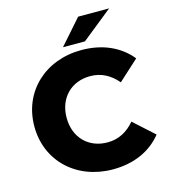

<svg xmlns="http://www.w3.org/2000/svg" viewBox="-131 -1013 1001 1132"><g transform="rotate(-15 369.0 -447.5)"><path d="M419 14C547 14 651 -33 719 -118L595 -230C550 -177 496 -148 429 -148C313 -148 232 -229 232 -350C232 -471 313 -552 429 -552C496 -552 550 -523 595 -470L719 -583C651 -667 547 -714 419 -714C198 -714 35 -563 35 -350C35 -137 198 14 419 14ZM453 -758 641 -909H452L319 -758Z"/></g></svg>

Font: Montserrat-Alt1 ExtBd
Style: Regular
Weight: 800
Designer: Differentunic
Foundry: Differentunic
Version: Version 7.222